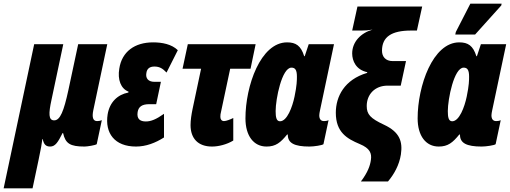

<svg xmlns="http://www.w3.org/2000/svg" viewBox="-83 -796 2804 1056"><path d="M-63 240H96L129 84C143 19 146 -2 150 -31H152C158 -3 168 10 193 10C221 10 236 -14 261 -64H264C277 -6 303 10 382 10C397 10 441 3 449 -3L477 -135C470 -132 461 -130 451 -130C429 -130 422 -150 430 -189L507 -553H347L293 -300C268 -185 248 -134 215 -134C183 -134 184 -172 200 -246L265 -553H105Z M665 10C720 10 772 -10 819 -40V-170C775 -139 747 -128 719 -128C688 -128 668 -141 674 -180C679 -209 698 -223 738 -223H776L802 -346H766C732 -346 717 -366 722 -394C725 -418 740 -430 766 -430C794 -430 811 -420 833 -397L895 -520C861 -553 809 -563 759 -563C658 -563 587 -512 573 -418C563 -359 581 -308 624 -292L623 -287C564 -276 520 -234 509 -167C493 -64 547 10 665 10Z M1083 10C1118 10 1164 -1 1200 -23V-147C1184 -139 1161 -130 1149 -130C1136 -130 1129 -140 1129 -153C1129 -164 1130 -171 1132 -178L1183 -418H1295L1323 -553H950L921 -418H1023L976 -196C970 -167 965 -135 965 -108C965 -34 1007 10 1083 10Z M1383 10C1434 10 1460 -12 1496 -56H1500C1499 -9 1536 10 1619 10C1644 10 1690 3 1696 -3L1724 -135C1716 -131 1705 -130 1699 -130C1681 -130 1673 -142 1673 -162C1673 -169 1675 -179 1677 -189L1754 -553H1615L1593 -487H1590C1572 -545 1544 -563 1496 -563C1350 -563 1267 -323 1267 -145C1267 -49 1312 10 1383 10ZM1457 -129C1437 -129 1433 -152 1433 -185C1433 -251 1467 -424 1520 -424C1540 -424 1550 -412 1550 -375C1550 -356 1550 -327 1537 -265C1525 -207 1496 -129 1457 -129Z M1902 202H2051C2084 163 2113 112 2122 53C2132 -16 2117 -69 2029 -110C1954 -145 1934 -167 1934 -213C1934 -276 1978 -325 2049 -325H2121L2150 -460H2077C2037 -460 2018 -485 2018 -517C2018 -593 2070 -628 2178 -628H2210L2239 -760H1883L1854 -628H1904C1924 -628 1942 -629 1966 -633C1902 -615 1854 -566 1854 -502C1854 -461 1875 -412 1937 -399L1936 -395C1811 -358 1764 -265 1764 -176C1764 -68 1826 -33 1895 -4C1953 20 1962 48 1957 83C1953 114 1940 152 1902 202Z M2421 -606H2530L2674 -766L2676 -776H2504L2424 -620ZM2330 10C2381 10 2407 -12 2443 -56H2447C2446 -9 2483 10 2566 10C2591 10 2637 3 2643 -3L2671 -135C2663 -131 2652 -130 2646 -130C2628 -130 2620 -142 2620 -162C2620 -169 2622 -179 2624 -189L2701 -553H2562L2540 -487H2537C2519 -545 2491 -563 2443 -563C2297 -563 2214 -323 2214 -145C2214 -49 2259 10 2330 10ZM2404 -129C2384 -129 2380 -152 2380 -185C2380 -251 2414 -424 2467 -424C2487 -424 2497 -412 2497 -375C2497 -356 2497 -327 2484 -265C2472 -207 2443 -129 2404 -129Z"/></svg>

Font: Noto Sans ExtraCondensed Black
Style: Italic
Weight: 900
Width: 2
Italic angle: -12°
Designer: Monotype Design Team
Foundry: Monotype Imaging Inc.
Version: Version 2.013